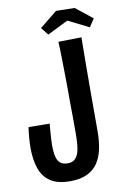

<svg xmlns="http://www.w3.org/2000/svg" viewBox="-94 -907 632 967"><g transform="rotate(-10 222.0 -423.5)"><path d="M185.2 5.8Q121 5.8 84.3 -19Q47.6 -43.8 32.2 -88.5Q16.8 -133.2 16.8 -192.4Q16.8 -217.8 18.9 -244.3Q21 -270.8 25 -299L132.8 -298Q131.4 -277.2 129.7 -258Q128 -238.8 127 -221.3Q126 -203.8 126 -188Q126 -151.4 131.9 -128.8Q137.8 -106.2 151.4 -95.7Q165 -85.2 187.8 -85.2Q210.2 -85.2 223.4 -96.2Q236.6 -107.2 243.2 -126.6Q249.8 -146 251.8 -172.5Q253.8 -199 253.8 -229.4Q253.8 -246.8 253.8 -263.6Q253.8 -280.4 253.8 -299.3Q253.8 -318.2 253.3 -341.7Q252.8 -365.2 252.8 -396Q252.8 -422 252.8 -459.3Q252.8 -496.6 251.8 -539.1Q250.8 -581.6 250.3 -622.4Q249.8 -663.2 247.8 -696.2L366 -698.2Q365 -628.2 364.5 -549.1Q364 -470 364 -402Q364 -368 364 -339.5Q364 -311 364 -282.5Q364 -254 364 -219Q364 -169.2 355.4 -128Q346.8 -86.8 326.7 -57Q306.6 -27.2 271.8 -10.7Q237 5.8 185.2 5.8ZM416.6 -740.6 310.6 -793.4 204 -740.8 173.8 -779.4 263 -851.6 358.2 -849.6 444 -781.4Z"/></g></svg>

Font: Truculenta
Style: Regular
Weight: 400
Designer: Ivan Castro, Eva Sanz & Omnibus-Type Team
Foundry: Omnibus-Type
Version: Version 1.002